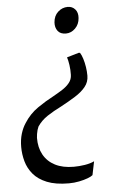

<svg xmlns="http://www.w3.org/2000/svg" viewBox="-60 -790 603 980"><g transform="rotate(-5 241.5 -300.0)"><path d="M367.3 -510Q375 -498.3 381.2 -478.4Q387.4 -458.6 391 -435.6Q394.6 -412.6 394.6 -390.9Q394.6 -358.3 374.5 -333.8Q354.5 -309.2 321.2 -288.5Q288 -267.7 247.9 -246.2Q206.6 -225.7 175.1 -204.9Q143.7 -184.1 123.4 -154.1Q119.7 -146.2 116.9 -136.5Q114.2 -126.9 112.6 -116.6Q111 -106.4 110.5 -96.9Q110 -47.5 130.2 -10.7Q150.4 26.1 189.7 46.3Q229 66.4 285.3 66.4Q313 66.4 342 61.8Q371.1 57.1 390.5 47.5L376.2 117.2Q369 123.8 350.1 131Q331.1 138.2 305.6 143.3Q280.1 148.5 253.2 148.5Q185.1 148.5 140.8 130.5Q96.5 112.5 71.5 82.7Q46.5 52.8 36.3 16.3Q26.2 -20.2 26.2 -57.6Q26.2 -94.3 35.3 -124.6Q44.4 -154.8 59.8 -177.7Q88.3 -222.7 130.7 -251.9Q173 -281 213.3 -301.9Q237.6 -315.4 259.7 -329.5Q281.8 -343.6 296.1 -361.4Q310.4 -379.1 310.9 -402.3Q311.7 -427.6 308 -453.1Q304.2 -478.6 299.2 -492.9L361 -511ZM375.3 -687.8Q373.1 -655.9 352.2 -635.2Q331.3 -614.6 304.5 -614.6Q276 -614.6 262.6 -632.3Q249.1 -650.1 250.9 -676.4Q253.3 -709.5 274.8 -729.3Q296.3 -749.2 325.2 -749.2Q348 -749.2 362.8 -732.6Q377.5 -716.1 375.3 -687.8Z"/></g></svg>

Font: Merriweather 7pt Light
Style: Italic
Weight: 300
Italic angle: -7.8°
Designer: Eben Sorkin
Foundry: Eben Sorkin
Version: Version 2.200;gftools[0.9.31]